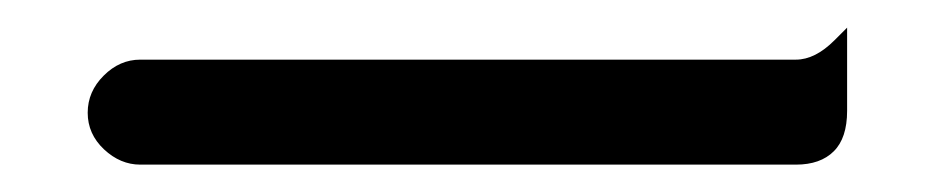

<svg xmlns="http://www.w3.org/2000/svg" viewBox="-20 29 687 141"><path d="M83 72.8H564.5Q578.6 72.8 592.8 58.6L602.1 49.3V110.4Q602.1 130.4 592.3 140.1Q582.5 149.9 564.5 149.9H83Q68.4 149.9 56.4 138.7Q44.4 127.4 44.4 111.8Q44.4 96.2 56.2 84.5Q67.9 72.8 83 72.8Z"/></svg>

Font: YuPearl-Medium
Style: Medium
Weight: 500
Designer: Max Yao
Foundry: Max-Everyday
Version: Version 1.011; ttfautohint (v1.8.3)